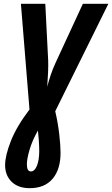

<svg xmlns="http://www.w3.org/2000/svg" viewBox="-20 -734 589 1008"><path d="M136.2 253.9Q75.7 253.9 41.3 220.5Q6.8 187 6.8 132.8Q6.8 83.5 36.9 6.8Q66.9 -69.8 134.8 -159.2L89.8 -713.9H217.8L232.9 -417Q233.9 -393.1 232.4 -355.2Q231 -317.4 228 -278.8Q235.4 -307.6 245.8 -339.1Q256.3 -370.6 272 -404.8L415 -713.9H548.8L270 -149.9Q284.2 -89.4 291 -30Q297.9 29.3 297.9 68.8Q297.9 155.3 256.1 204.6Q214.4 253.9 136.2 253.9ZM142.1 166Q162.1 166 174.1 135.7Q186 105.5 186 59.1Q186 34.2 183.8 3.4Q181.6 -27.3 179.2 -48.8Q149.4 3.4 135.3 51.8Q121.1 100.1 121.1 128.9Q121.1 166 142.1 166Z"/></svg>

Font: Open Sans Condensed
Style: Bold Italic
Weight: 700
Width: 3
Italic angle: -12°
Designer: Monotype Design Team
Foundry: Monotype Imaging Inc.
Version: Version 3.003; ttfautohint (v1.8.4)